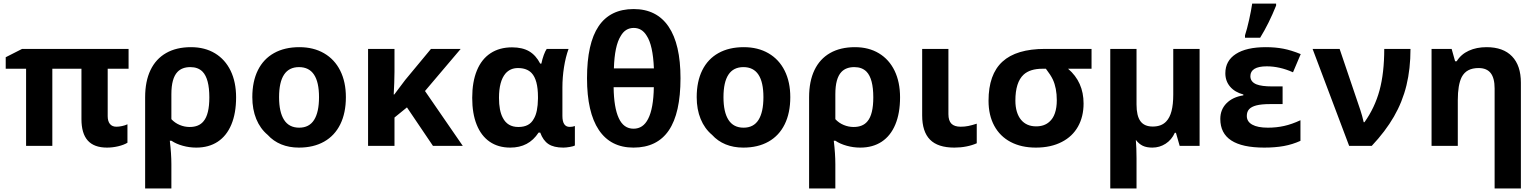

<svg xmlns="http://www.w3.org/2000/svg" viewBox="-20 -822 8666 1082"><path d="M439 -150.9V-434.6H274.9V0H127V-434.6H12.2V-499.5L104.5 -546.4H704.6V-434.6H586.9V-167.5Q586.9 -138.7 599.6 -123.3Q612.3 -107.9 635.7 -107.9Q650.4 -107.9 667.7 -111.6Q685.1 -115.2 698.2 -121.6V-17.6Q678.2 -5.4 646.5 2.2Q614.7 9.8 583 9.8Q510.3 9.8 474.6 -30Q439 -69.8 439 -150.9Z M1056.2 -556.2Q1134.3 -556.2 1191.7 -521.5Q1249 -486.8 1279.8 -423.1Q1310.5 -359.4 1310.5 -273.4Q1310.5 -184.1 1283.9 -120.4Q1257.3 -56.6 1207 -23.4Q1156.7 9.8 1085.9 9.8Q1047.4 9.8 1010.3 -0.5Q973.1 -10.7 946.3 -28.8H937Q945.8 45.4 945.8 103.5V240.2H797.9V-273.9Q797.9 -363.8 828.1 -427Q858.4 -490.2 916.3 -523.2Q974.1 -556.2 1056.2 -556.2ZM1127 -138.7Q1159.7 -177.2 1159.7 -273.4Q1159.7 -378.4 1121.6 -418Q1096.2 -443.8 1052.7 -443.8Q1005.9 -443.8 980 -416.5Q945.8 -380.4 945.8 -291.5V-150.4Q965.8 -128.9 992.9 -117.7Q1020 -106.4 1048.8 -106.4Q1101.1 -106.4 1127 -138.7Z M1488.3 -62Q1446.3 -97.2 1424.1 -151.4Q1401.9 -205.6 1401.9 -274.4Q1401.9 -362.8 1433.3 -426.3Q1464.8 -489.7 1524.4 -522.9Q1584 -556.2 1667 -556.2Q1747.1 -556.2 1806.4 -521.7Q1865.7 -487.3 1897.5 -423.6Q1929.2 -359.9 1929.2 -274.4Q1929.2 -185.5 1897.7 -121.6Q1866.2 -57.6 1806.6 -23.9Q1747.1 9.8 1664.1 9.8Q1609.4 9.8 1564.7 -8.5Q1520 -26.9 1488.3 -62ZM1777.8 -274.4Q1777.8 -443.8 1665 -443.8Q1552.7 -443.8 1552.7 -274.4Q1552.7 -190.4 1580.8 -146.5Q1608.9 -102.5 1666 -102.5Q1722.7 -102.5 1750.2 -146.5Q1777.8 -190.4 1777.8 -274.4Z M2054.2 -546.4H2203.1V-417Q2202.6 -355.5 2198.7 -289.6H2202.1Q2215.3 -307.1 2228 -324.2Q2255.9 -361.8 2263.7 -371.6L2408.7 -546.4H2576.2L2375 -309.1L2587.9 0H2419.9L2273.4 -216.8L2203.1 -159.7V0H2054.2Z M2641.1 -270.5Q2641.1 -360.8 2667.5 -424.8Q2693.8 -488.8 2744.4 -522Q2794.9 -555.2 2865.7 -555.2Q2923.8 -555.2 2961.9 -533Q3000 -510.7 3024.4 -463.4H3030.8Q3036.1 -489.3 3044.4 -512Q3052.7 -534.7 3061 -546.4H3184.1Q3167.5 -501 3158.4 -443.6Q3149.4 -386.2 3149.4 -329.1V-168.9Q3149.4 -106.9 3190.4 -106.9Q3207 -106.9 3219.7 -111.8V-2Q3212.9 2.4 3191.2 6.1Q3169.4 9.8 3154.8 9.8Q3100.6 9.8 3070.6 -10.3Q3040.5 -30.3 3024.4 -74.7H3015.1Q2986.8 -31.7 2947.3 -11Q2907.7 9.8 2855.5 9.8Q2787.6 9.8 2739.5 -23.4Q2691.4 -56.6 2666.3 -119.4Q2641.1 -182.1 2641.1 -270.5ZM2988.3 -152.8Q3010.7 -189 3011.7 -266.6V-275.4Q3011.7 -372.6 2975.6 -410.6Q2948.7 -438.5 2898.9 -438.5Q2855.5 -438.5 2828.6 -407.7Q2792 -364.3 2792 -270.5Q2792 -198.2 2813.5 -158.2Q2839.8 -106.4 2900.9 -106.4Q2932.6 -106.4 2954.1 -117.7Q2975.6 -128.9 2988.3 -152.8Z M3288.1 -380.9Q3288.1 -577.6 3353.5 -674.3Q3418.9 -771 3550.8 -771Q3680.7 -771 3747.8 -671.9Q3814.9 -572.8 3814.9 -381.3Q3814.9 -184.1 3749 -87.2Q3683.1 9.8 3549.8 9.8Q3421.4 9.8 3354.7 -89.6Q3288.1 -189 3288.1 -380.9ZM3632.3 -151.9Q3662.6 -210 3664.6 -330.6H3438Q3439.5 -215.8 3466.8 -156.7Q3494.1 -96.7 3550.3 -96.7Q3604.5 -96.7 3632.3 -151.9ZM3624 -621.1Q3597.7 -664.6 3551.3 -664.6Q3503.9 -664.6 3478 -619.1Q3443.4 -564.5 3439.5 -436.5H3665Q3659.7 -567.9 3624 -621.1Z M3992.7 -62Q3950.7 -97.2 3928.5 -151.4Q3906.2 -205.6 3906.2 -274.4Q3906.2 -362.8 3937.7 -426.3Q3969.2 -489.7 4028.8 -522.9Q4088.4 -556.2 4171.4 -556.2Q4251.5 -556.2 4310.8 -521.7Q4370.1 -487.3 4401.9 -423.6Q4433.6 -359.9 4433.6 -274.4Q4433.6 -185.5 4402.1 -121.6Q4370.6 -57.6 4311 -23.9Q4251.5 9.8 4168.5 9.8Q4113.8 9.8 4069.1 -8.5Q4024.4 -26.9 3992.7 -62ZM4282.2 -274.4Q4282.2 -443.8 4169.4 -443.8Q4057.1 -443.8 4057.1 -274.4Q4057.1 -190.4 4085.2 -146.5Q4113.3 -102.5 4170.4 -102.5Q4227.1 -102.5 4254.6 -146.5Q4282.2 -190.4 4282.2 -274.4Z M4797.9 -556.2Q4876 -556.2 4933.3 -521.5Q4990.7 -486.8 5021.5 -423.1Q5052.2 -359.4 5052.2 -273.4Q5052.2 -184.1 5025.6 -120.4Q4999 -56.6 4948.7 -23.4Q4898.4 9.8 4827.6 9.8Q4789.1 9.8 4752 -0.5Q4714.8 -10.7 4688 -28.8H4678.7Q4687.5 45.4 4687.5 103.5V240.2H4539.6V-273.9Q4539.6 -363.8 4569.8 -427Q4600.1 -490.2 4658 -523.2Q4715.8 -556.2 4797.9 -556.2ZM4868.7 -138.7Q4901.4 -177.2 4901.4 -273.4Q4901.4 -378.4 4863.3 -418Q4837.9 -443.8 4794.4 -443.8Q4747.6 -443.8 4721.7 -416.5Q4687.5 -380.4 4687.5 -291.5V-150.4Q4707.5 -128.9 4734.6 -117.7Q4761.7 -106.4 4790.5 -106.4Q4842.8 -106.4 4868.7 -138.7Z M5176.8 -171.4V-546.4H5324.7V-178.7Q5324.7 -142.1 5341.6 -125Q5358.4 -107.9 5394 -107.9Q5416.5 -107.9 5437 -112.1Q5457.5 -116.2 5484.4 -125V-14.6Q5458 -2.9 5425.8 3.4Q5393.6 9.8 5358.4 9.8Q5265.1 9.8 5220.9 -35.2Q5176.8 -80.1 5176.8 -171.4Z M5550.8 -254.4Q5550.8 -402.8 5629.2 -474.6Q5707.5 -546.4 5869.1 -546.4H6131.3V-434.6H5999Q6086.4 -359.9 6086.4 -238.8Q6086.4 -164.6 6054.9 -108.6Q6023.4 -52.7 5964.4 -22.5Q5902.8 9.8 5817.4 9.8Q5735.4 9.8 5675.3 -22Q5615.2 -53.7 5583 -113.3Q5550.8 -172.9 5550.8 -254.4ZM5893.6 -135.7Q5914.6 -153.8 5925 -184.6Q5935.5 -215.3 5935.5 -257.3Q5935.5 -325.7 5913.1 -374Q5901.4 -398.9 5874 -434.6H5855Q5784.7 -434.6 5748.5 -401.4Q5702.1 -358.4 5702.1 -254.9Q5702.1 -220.2 5710.4 -192.6Q5718.8 -165 5734.4 -146.5Q5765.1 -109.9 5819.3 -109.9Q5865.2 -109.9 5893.6 -135.7Z M6236.8 -546.4H6384.8V-232.9Q6384.8 -169.4 6406.7 -139.2Q6428.7 -108.9 6476.1 -108.9Q6525.4 -108.9 6552.2 -137.7Q6572.3 -158.7 6582 -196Q6591.8 -233.4 6591.8 -289.1V-546.4H6740.2V0H6627.9L6606.9 -73.7H6600.6Q6582.5 -33.7 6548.6 -12Q6514.6 9.8 6474.1 9.8Q6441.4 9.8 6419.9 -0.5Q6398.4 -10.7 6380.9 -33.7Q6384.8 13.2 6384.8 70.3V240.2H6236.8Z M6856.9 -151.9Q6856.9 -204.1 6891.4 -239.5Q6925.8 -274.9 6986.8 -284.7V-289.6Q6939 -302.2 6912.1 -333.7Q6885.3 -365.2 6885.3 -409.2Q6885.3 -479.5 6944.6 -517.8Q7003.9 -556.2 7113.3 -556.2Q7167 -556.2 7211.7 -547.6Q7256.3 -539.1 7310.1 -517.1L7266.6 -414.6Q7191.4 -448.2 7118.7 -448.2Q7072.8 -448.2 7049.6 -434.1Q7026.4 -419.9 7026.4 -392.6Q7026.4 -360.8 7060.5 -346.7Q7089.8 -335 7148.9 -335H7208V-235.4H7136.7Q7088.9 -235.4 7060.1 -228Q7032.2 -220.7 7019.3 -206.5Q7006.3 -192.4 7006.3 -168.5Q7006.3 -136.7 7036.9 -119.6Q7067.4 -102.5 7125.5 -102.5Q7173.3 -102.5 7217 -112.3Q7260.7 -122.1 7308.6 -144.5V-28.3Q7263.2 -7.8 7214.6 1Q7166 9.8 7104.5 9.8Q6980.5 9.8 6918.7 -30.5Q6856.9 -70.8 6856.9 -151.9ZM7036.6 -801.8H7171.4V-790.5Q7130.9 -689.5 7081.5 -609.4H6996.1V-623Q7007.3 -656.7 7019.3 -710.4Q7031.2 -764.2 7036.6 -801.8Z M7377 -546.4H7529.3L7646 -202.1Q7657.2 -168.5 7665 -133.3H7669.4Q7727.5 -214.8 7754.2 -312.7Q7780.8 -410.6 7780.8 -546.4H7928.7Q7928.7 -434.1 7906 -341.1Q7883.3 -248 7835.4 -165Q7787.6 -82 7710.4 0H7583Z M8312.5 -438.5Q8277.8 -438.5 8254.4 -426Q8231 -413.6 8217.3 -387.7Q8195.3 -343.8 8195.3 -257.3V0H8047.4V-546.4H8160.6L8180.2 -476.6H8189Q8213.4 -516.1 8257.1 -536.1Q8300.8 -556.2 8357.4 -556.2Q8451.2 -556.2 8501 -504.4Q8550.8 -452.6 8550.8 -356V240.2H8402.8V-323.7Q8402.8 -381.8 8380.6 -410.2Q8358.4 -438.5 8312.5 -438.5Z"/></svg>

Font: Viking Open Sans
Style: Bold
Weight: 700
Foundry: Ascender Corporation
Version: Version 2.001